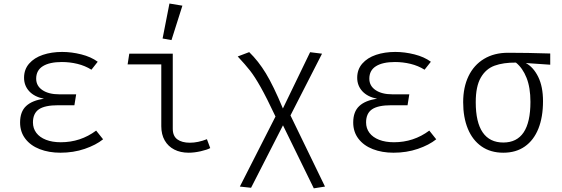

<svg xmlns="http://www.w3.org/2000/svg" viewBox="-20 -836 3117 1064"><path d="M302.6 -252.8Q228.7 -252.8 195.6 -230.3Q162.6 -207.7 162.6 -157.4Q162.6 -124.6 181.3 -99.7Q200 -74.9 234.9 -61.3Q269.7 -47.7 316.9 -47.7Q426.2 -47.7 512.8 -112.3L551.3 -64.1Q511.8 -32.3 449.5 -11Q387.2 10.3 314.4 10.3Q250.8 10.3 200 -9.5Q149.2 -29.2 120.3 -67.2Q91.3 -105.1 91.3 -157.4Q91.3 -217.4 125.1 -248.7Q159 -280 223.6 -288.7Q170.3 -299.5 141.8 -330.5Q113.3 -361.5 113.3 -405.1Q113.3 -451.3 141.5 -483.6Q169.7 -515.9 217.7 -532.1Q265.6 -548.2 324.6 -548.2Q376.4 -548.2 430.5 -534.6Q484.6 -521 521.5 -493.8L486.7 -449.7Q451.3 -471.8 409 -482.1Q366.7 -492.3 322.6 -492.3Q254.4 -492.3 217.4 -469.2Q180.5 -446.2 180.5 -400Q180.5 -360 215.1 -336.7Q249.7 -313.3 308.2 -313.3H402.1L392.3 -252.8Z M873.8 -479H687.2L696.4 -538.5H937.4V-122.6Q937.4 -82.1 962.8 -63.6Q988.2 -45.1 1032.3 -45.1Q1076.9 -45.1 1126.7 -64.6L1145.1 -15.4Q1128.7 -6.2 1092.6 2.1Q1056.4 10.3 1025.6 10.3Q980 10.3 945.9 -7.2Q911.8 -24.6 892.8 -57.7Q873.8 -90.8 873.8 -136.9ZM881 -622.6 919 -816.4 990.8 -804.6 930.3 -613.8Z M1589.7 -196.4 1781 197.9 1719 207.7 1548.2 -141.5 1371.3 204.6 1309.2 197.9 1506.7 -190.3Q1457.4 -294.9 1424.6 -353.1Q1391.8 -411.3 1365.9 -444.4Q1340 -477.4 1297.4 -523.1L1361 -547.2Q1411.8 -497.9 1453.3 -429.7Q1494.9 -361.5 1547.7 -234.9L1698.5 -546.7L1764.6 -538.5Z M2148.7 -252.8Q2074.9 -252.8 2041.8 -230.3Q2008.7 -207.7 2008.7 -157.4Q2008.7 -124.6 2027.4 -99.7Q2046.2 -74.9 2081 -61.3Q2115.9 -47.7 2163.1 -47.7Q2272.3 -47.7 2359 -112.3L2397.4 -64.1Q2357.9 -32.3 2295.6 -11Q2233.3 10.3 2160.5 10.3Q2096.9 10.3 2046.2 -9.5Q1995.4 -29.2 1966.4 -67.2Q1937.4 -105.1 1937.4 -157.4Q1937.4 -217.4 1971.3 -248.7Q2005.1 -280 2069.7 -288.7Q2016.4 -299.5 1987.9 -330.5Q1959.5 -361.5 1959.5 -405.1Q1959.5 -451.3 1987.7 -483.6Q2015.9 -515.9 2063.8 -532.1Q2111.8 -548.2 2170.8 -548.2Q2222.6 -548.2 2276.7 -534.6Q2330.8 -521 2367.7 -493.8L2332.8 -449.7Q2297.4 -471.8 2255.1 -482.1Q2212.8 -492.3 2168.7 -492.3Q2100.5 -492.3 2063.6 -469.2Q2026.7 -446.2 2026.7 -400Q2026.7 -360 2061.3 -336.7Q2095.9 -313.3 2154.4 -313.3H2248.2L2238.5 -252.8Z M3029.2 -477.4 2893.8 -486.7Q2935.9 -464.1 2962.6 -410Q2989.2 -355.9 2989.2 -275.4Q2989.2 -187.2 2963.6 -123.1Q2937.9 -59 2888.7 -24.4Q2839.5 10.3 2769.2 10.3Q2698.5 10.3 2648.5 -24.6Q2598.5 -59.5 2572.6 -122.6Q2546.7 -185.6 2546.7 -269.7Q2546.7 -352.3 2576.4 -414.1Q2606.2 -475.9 2662.3 -509.7Q2718.5 -543.6 2795.4 -543.6Q2902.1 -543.6 3029.2 -539.5ZM2919.5 -271.3Q2919.5 -350.8 2897.9 -404.9Q2876.4 -459 2839 -489.2Q2769.2 -489.7 2720.8 -472.1Q2672.3 -454.4 2644.4 -405.9Q2616.4 -357.4 2616.4 -269.7Q2616.4 -157.9 2655.1 -102.1Q2693.8 -46.2 2769.2 -46.2Q2919.5 -46.2 2919.5 -271.3Z"/></svg>

Font: Fira Code Fixed Light
Style: Regular
Weight: 300
Monospace: yes
Designer: Carrois Corporate, Edenspiekermann AG, Nikita Prokopov
Foundry: Carrois Corporate, Edenspiekermann AG, Nikita Prokopov
Version: Version 5.002